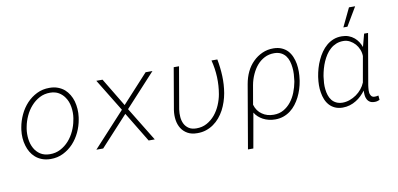

<svg xmlns="http://www.w3.org/2000/svg" viewBox="-84 -1021 3102 1496"><g transform="rotate(-10 1467.5 -273.0)"><path d="M60.5 -272.5 57.6 -254.4Q53.2 -221.7 55.4 -189.2Q57.6 -156.7 66.9 -127Q74.7 -100.1 88.9 -75.9Q103 -51.8 123.5 -33.7Q145.5 -13.7 175.5 -2.2Q205.6 9.3 243.2 9.8Q298.3 10.3 344 -12.5Q389.6 -35.2 424.3 -72.3Q458.5 -109.4 481 -157.2Q503.4 -205.1 511.7 -255.4L514.6 -273.4Q519 -305.7 516.8 -338.1Q514.6 -370.6 506.3 -400.4Q498 -428.7 483.2 -453.4Q468.3 -478 447.8 -496.6Q425.8 -515.6 396.2 -526.9Q366.7 -538.1 329.6 -538.1Q274.9 -538.6 229.5 -516.1Q184.1 -493.7 149.9 -457.5Q114.7 -419.9 92 -371.6Q69.3 -323.2 60.5 -272.5ZM99.6 -254.4 103 -272.5Q110.8 -313.5 129.6 -354.5Q148.4 -395.5 177.2 -427.7Q206.1 -460.4 244.1 -480.5Q282.2 -500.5 328.6 -500Q367.7 -499.5 395.5 -483.2Q423.3 -466.8 441.4 -440.4Q464.8 -407.7 472.2 -362.3Q479.5 -316.9 472.7 -273.4L469.2 -255.4Q462.4 -215.8 443.4 -174.1Q424.3 -132.3 395.5 -100.1Q366.7 -67.9 328.6 -47.9Q290.5 -27.8 244.1 -28.3Q199.2 -28.8 168.9 -48.8Q138.7 -68.8 121.6 -100.6Q103.5 -133.8 98.6 -174.6Q93.8 -215.3 99.6 -254.4Z M883.8 -304.2 748.5 -528.8H699.2L856.4 -272L606.4 0H660.2L877 -235.8L1020 0H1068.4L904.3 -268.1L1143.1 -527.8H1088.9Z M1353.5 -528.3H1311.5L1254.9 -198.7Q1249 -157.7 1254.6 -120.4Q1260.3 -83 1278.3 -54.2Q1296.4 -25.4 1327.4 -7.8Q1358.4 9.8 1404.3 9.8Q1441.4 10.3 1473.9 -0.5Q1506.3 -11.2 1533.2 -30.3Q1560.5 -49.3 1582 -75Q1603.5 -100.6 1620.1 -131.3Q1635.7 -161.1 1646.7 -194.1Q1657.7 -227.1 1663.6 -260.7Q1674.8 -327.6 1672.1 -395Q1669.4 -462.4 1656.7 -528.8H1610.4Q1627.4 -463.4 1630.4 -395Q1633.3 -326.7 1621.6 -259.8Q1614.3 -218.3 1596.7 -176.8Q1579.1 -135.3 1551.8 -102.1Q1523.9 -68.8 1486.8 -48.3Q1449.7 -27.8 1403.3 -28.3Q1367.2 -28.3 1344.2 -43.5Q1321.3 -58.6 1309.1 -82.5Q1296.9 -106.9 1294.4 -137Q1292 -167 1296.4 -197.3Z M2259.3 -252.4 2260.7 -263.2Q2265.1 -293 2265.4 -324.7Q2265.6 -356.4 2260.7 -386.7Q2255.4 -417 2243.9 -444.3Q2232.4 -471.7 2213.4 -492.7Q2194.3 -513.2 2166.7 -525.4Q2139.2 -537.6 2102.1 -538.1Q2053.7 -538.6 2012.2 -519.8Q1970.7 -501 1939 -469.2Q1906.7 -437.5 1886 -394.3Q1865.2 -351.1 1856 -297.9L1770 203.1H1812.5L1861.3 -72.3Q1873 -52.7 1889.4 -38.1Q1905.8 -23.4 1924.8 -13.2Q1946.8 -1.5 1971.4 4.2Q1996.1 9.8 2021 9.8Q2056.6 9.8 2086.9 -1Q2117.2 -11.7 2142.1 -30.8Q2166.5 -49.3 2185.8 -74.5Q2205.1 -99.6 2219.7 -128.4Q2234.4 -157.7 2244.4 -189.5Q2254.4 -221.2 2259.3 -252.4ZM2218.8 -262.7 2217.3 -252.4Q2210 -212.4 2194.1 -171.4Q2178.2 -130.4 2152.3 -98.1Q2127.4 -66.9 2093.5 -47.6Q2059.6 -28.3 2015.6 -28.3Q1989.3 -28.3 1966.3 -34.9Q1943.4 -41.5 1924.8 -54.7Q1905.3 -67.4 1891.1 -87.2Q1877 -106.9 1869.6 -132.8L1896 -284.2Q1903.8 -327.1 1921.9 -366.9Q1939.9 -406.7 1964.8 -435.5Q1990.2 -464.8 2024.2 -482.4Q2058.1 -500 2101.1 -500Q2132.3 -499.5 2154.1 -488.5Q2175.8 -477.5 2190.4 -459Q2204.6 -440.4 2212.2 -416Q2219.7 -391.6 2222.2 -365.2Q2225.1 -338.9 2223.6 -312.5Q2222.2 -286.1 2218.8 -262.7Z M2849.1 -528.3H2817.9L2791 -427.2Q2783.2 -449.7 2770.3 -469.2Q2757.3 -488.8 2740.2 -503.4Q2720.7 -520 2696 -529.1Q2671.4 -538.1 2643.1 -538.1Q2606.4 -538.6 2576.4 -526.9Q2546.4 -515.1 2522 -494.6Q2497.6 -474.1 2478.3 -446.5Q2459 -418.9 2445.3 -388.7Q2430.7 -357.9 2421.4 -325.2Q2412.1 -292.5 2407.2 -261.7L2405.8 -251.5Q2401.9 -223.6 2401.4 -193.4Q2400.9 -163.1 2406.2 -134.3Q2410.6 -105.5 2421.4 -79.3Q2432.1 -53.2 2450.2 -33.2Q2467.8 -13.7 2493.4 -2Q2519 9.8 2554.2 10.3Q2584 10.3 2611.1 2.2Q2638.2 -5.9 2662.1 -21Q2684.1 -34.2 2703.1 -52.7Q2722.2 -71.3 2737.8 -91.8Q2736.8 -74.7 2738.3 -56.9Q2739.7 -39.1 2747.1 -24.4Q2754.4 -8.8 2769 0.7Q2783.7 10.3 2807.1 9.8Q2817.9 10.3 2827.4 7.6Q2836.9 4.9 2846.7 1L2843.8 -34.2Q2836.4 -32.7 2828.9 -31.2Q2821.3 -29.8 2813.5 -30.3Q2800.3 -30.3 2792.7 -36.4Q2785.2 -42.5 2781.7 -51.8Q2777.8 -59.1 2776.6 -68.6Q2775.4 -78.1 2775.9 -88.4Q2776.4 -98.6 2777.6 -108.9Q2778.8 -119.1 2779.8 -127ZM2448.2 -251 2449.7 -261.2Q2454.1 -286.6 2461.9 -314.5Q2469.7 -342.3 2481.4 -369.1Q2493.2 -395.5 2508.8 -419.4Q2524.4 -443.4 2545.4 -461.4Q2565.9 -479.5 2591.3 -489.7Q2616.7 -500 2647.5 -500Q2675.3 -500 2699 -487.3Q2722.7 -474.6 2740.7 -454.6Q2757.8 -435.1 2767.8 -409.9Q2777.8 -384.8 2778.3 -358.4L2742.2 -154.8Q2731.9 -128.9 2712.9 -105.5Q2693.8 -82 2669.4 -64.9Q2645 -47.9 2616.7 -37.8Q2588.4 -27.8 2560.1 -27.8Q2530.8 -28.3 2509.8 -38.8Q2488.8 -49.3 2475.6 -66.4Q2461.9 -84 2454.6 -106.7Q2447.3 -129.4 2444.8 -153.8Q2441.9 -178.2 2443.4 -203.4Q2444.8 -228.5 2448.2 -251ZM2737.3 -750.5 2667 -604H2699.2L2786.1 -750.5Z"/></g></svg>

Font: Roboto Mono ExtraLight
Style: Italic
Weight: 250
Italic angle: -10°
Monospace: yes
Designer: Google
Version: Version 3.000